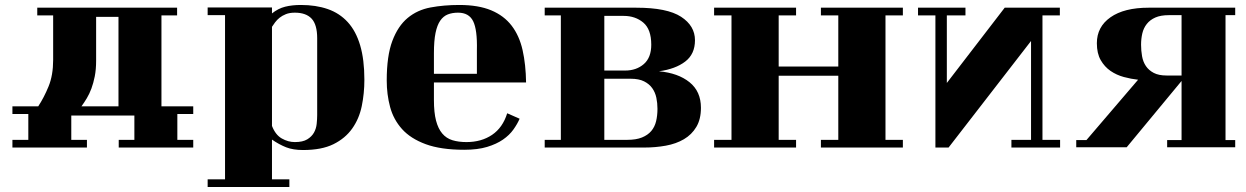

<svg xmlns="http://www.w3.org/2000/svg" viewBox="-20 -533 5016 773"><path d="M267 -68V30H330V61H30V30H94V-74H30V-105H134Q157 -140 175.5 -185Q194 -230 194 -292V-471H130V-502H693V-471H630V-105H758V-74H694V30H758V61H458V30H521V-68ZM457 -465H367V-289Q367 -253 361.5 -225.5Q356 -198 348 -176.5Q340 -155 329.5 -137.5Q319 -120 308 -105H457Z M816 189H886V-472H816V-503H1075V-479Q1100 -499 1128 -506Q1156 -513 1191 -513Q1252 -513 1299.5 -496.5Q1347 -480 1380 -444Q1413 -408 1430 -350.5Q1447 -293 1447 -212Q1447 -157 1436.5 -106Q1426 -55 1398 -15.5Q1370 24 1322.5 47.5Q1275 71 1200 71Q1160 71 1132 60Q1104 49 1075 29V189H1145V220H816ZM1075 -26Q1089 10 1114.5 24.5Q1140 39 1167 39Q1199 39 1217 28Q1235 17 1244 1Q1253 -15 1255 -34.5Q1257 -54 1257 -70V-379Q1257 -434 1234.5 -458Q1212 -482 1167 -482Q1146 -482 1131 -476Q1116 -470 1105.5 -461.5Q1095 -453 1087.5 -443Q1080 -433 1075 -425Z M2072 -55Q2063 -34 2047 -11.5Q2031 11 2005 29Q1979 47 1941 58.5Q1903 70 1849 70Q1755 70 1694 47.5Q1633 25 1598.5 -13.5Q1564 -52 1550.5 -102.5Q1537 -153 1537 -209Q1537 -308 1559.5 -368Q1582 -428 1621 -460.5Q1660 -493 1713.5 -503Q1767 -513 1829 -513Q1906 -513 1957.5 -491.5Q2009 -470 2040 -429.5Q2071 -389 2084 -331Q2097 -273 2098 -201H1727V-130Q1727 -80 1735.5 -47.5Q1744 -15 1760.5 4.5Q1777 24 1801.5 31.5Q1826 39 1858 39Q1918 39 1961 10Q2004 -19 2022 -77ZM1824 -482Q1801 -482 1783 -475Q1765 -468 1752.5 -450Q1740 -432 1733.5 -400.5Q1727 -369 1727 -319V-236H1900V-331Q1902 -413 1885 -447.5Q1868 -482 1824 -482Z M2542 -502Q2666 -502 2722 -465.5Q2778 -429 2778 -371Q2778 -315 2738.5 -285Q2699 -255 2633 -246Q2710 -239 2756 -202Q2802 -165 2802 -99Q2802 -53 2783.5 -22Q2765 9 2733.5 27.5Q2702 46 2660.5 53.5Q2619 61 2574 61H2173V30H2238V-471H2173V-502ZM2497 -249Q2542 -249 2572 -275Q2602 -301 2602 -353Q2602 -415 2570 -442Q2538 -469 2491 -469H2413V-249ZM2506 30Q2541 30 2564.5 20.5Q2588 11 2602 -5.5Q2616 -22 2621.5 -45Q2627 -68 2627 -95Q2627 -118 2622.5 -139.5Q2618 -161 2606 -178Q2594 -195 2573 -205.5Q2552 -216 2519 -216H2413V30Z M3115 -228V30H3185V61H2855V30H2925V-471H2855V-502H3185V-471H3115V-265H3355V-471H3285V-502H3615V-471H3545V30H3615V61H3285V30H3355V-228Z M3799 61H3746V-471H3676V-502H3867V-471H3792V-199L4025 -502H4247V-471H4177V30H4248V61H4052V30H4131V-368Z M4562 -212Q4534 -215 4504.5 -223Q4475 -231 4451 -247.5Q4427 -264 4411.5 -291Q4396 -318 4396 -359Q4396 -425 4451 -463.5Q4506 -502 4604 -502H4953V-472H4914V31H4953V60H4679V31H4737V-207L4516 60H4313V31H4354ZM4737 -229V-472H4686Q4653 -472 4631.5 -462.5Q4610 -453 4597 -436.5Q4584 -420 4579 -398.5Q4574 -377 4574 -353Q4574 -329 4578 -306.5Q4582 -284 4593.5 -267Q4605 -250 4625 -239.5Q4645 -229 4677 -229Z"/></svg>

Font: Cafe24 ClassicType
Style: Regular
Weight: 400
Designer: Cafe24 thkim, hmlim, mnelim & 4IR
Foundry: Cafe24
Version: Version 1.000